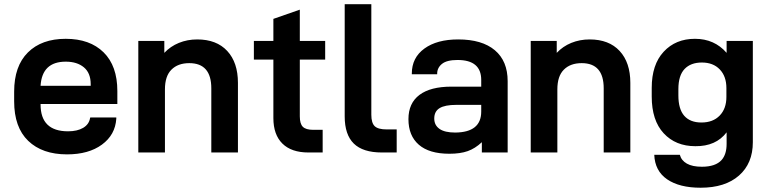

<svg xmlns="http://www.w3.org/2000/svg" viewBox="-20 -710 3579 894"><path d="M168.9 -225.6V-223.6Q168.9 -98.6 296.9 -98.6Q339.8 -98.6 367.2 -114.7Q394.5 -130.9 399.4 -160.2L400.4 -163.1H521.5V-157.2Q516.6 -82 454.6 -36.6Q392.6 8.8 292 8.8Q176.8 8.8 111.3 -54.2Q45.9 -117.2 45.9 -238.3V-283.2Q45.9 -402.3 109.9 -465.8Q173.8 -529.3 286.1 -529.3Q398.4 -529.3 462.4 -466.3Q526.4 -403.3 526.4 -286.1V-225.6ZM168.9 -310.5H402.3V-318.4Q402.3 -370.1 370.6 -396.5Q338.9 -422.9 286.1 -422.9Q175.8 -422.9 168.9 -310.5Z M624 -519.5H745.1V-463.9Q773.4 -494.1 813 -510.3Q852.5 -526.4 898.4 -526.4Q988.3 -526.4 1038.1 -472.7Q1087.9 -418.9 1087.9 -324.2V0H963.9V-298.8Q963.9 -416 861.3 -416Q808.6 -416 778.3 -385.7Q748 -355.5 748 -293.9V0H624Z M1376 -432.6V-168Q1376 -133.8 1390.1 -119.6Q1404.3 -105.5 1438.5 -105.5H1482.4V0H1416Q1336.9 0 1294.9 -41.5Q1252.9 -83 1252.9 -160.2V-432.6H1162.1V-519.5H1252.9V-622.1L1376 -665V-519.5H1494.1V-432.6Z M1585 -168V-690.4H1709V-175.8Q1709 -137.7 1724.6 -122.6Q1740.2 -107.4 1780.3 -107.4H1827.1V0H1757.8Q1669.9 0 1627.4 -41.5Q1585 -83 1585 -168Z M2343.8 -332V0H2223.6V-47.9Q2192.4 -18.6 2157.7 -6.3Q2123 5.9 2072.3 5.9Q1978.5 5.9 1930.2 -36.1Q1881.8 -78.1 1881.8 -155.3Q1881.8 -229.5 1933.1 -268.1Q1984.4 -306.6 2082 -306.6H2220.7V-337.9Q2220.7 -430.7 2110.4 -430.7Q2060.5 -430.7 2038.1 -412.6Q2015.6 -394.5 2015.6 -367.2V-364.3H1897.5V-367.2Q1897.5 -441.4 1956.1 -483.9Q2014.6 -526.4 2113.3 -526.4Q2224.6 -526.4 2284.2 -476.1Q2343.8 -425.8 2343.8 -332ZM2220.7 -190.4V-221.7H2104.5Q2051.8 -221.7 2026.9 -206.5Q2002 -191.4 2002 -158.2Q2002 -127 2026.4 -109.9Q2050.8 -92.8 2099.6 -92.8Q2220.7 -93.8 2220.7 -190.4Z M2451.2 -519.5H2572.3V-463.9Q2600.6 -494.1 2640.1 -510.3Q2679.7 -526.4 2725.6 -526.4Q2815.4 -526.4 2865.2 -472.7Q2915 -418.9 2915 -324.2V0H2791V-298.8Q2791 -416 2688.5 -416Q2635.7 -416 2605.5 -385.7Q2575.2 -355.5 2575.2 -293.9V0H2451.2Z M3026.4 10.7H3145.5Q3152.3 37.1 3178.2 51.8Q3204.1 66.4 3248 66.4Q3311.5 66.4 3339.8 35.2Q3363.3 8.8 3363.3 -40V-93.8Q3313.5 -28.3 3217.8 -29.3Q3126 -29.3 3070.3 -89.4Q3014.6 -149.4 3014.6 -260.7V-300.8Q3014.6 -409.2 3070.3 -469.2Q3126 -529.3 3215.8 -529.3Q3306.6 -529.3 3363.3 -463.9V-519.5H3485.4V-47.9Q3485.4 50.8 3420.9 107.4Q3356.4 164.1 3242.2 164.1Q3143.6 164.1 3086.4 125Q3029.3 85.9 3026.4 10.7ZM3362.3 -258.8V-299.8Q3362.3 -354.5 3331.5 -386.7Q3300.8 -418.9 3248 -418.9Q3196.3 -418.9 3167.5 -388.7Q3138.7 -358.4 3138.7 -294.9V-265.6Q3138.7 -202.1 3166 -170.9Q3193.4 -139.6 3246.1 -139.6Q3299.8 -139.6 3331.1 -171.9Q3362.3 -204.1 3362.3 -258.8Z"/></svg>

Font: Dinish Expanded
Style: Bold
Weight: 700
Width: 7
Designer: Charles Nix
Foundry: Playbeing
Version: Version 2.005; ttfautohint (v1.8.3)